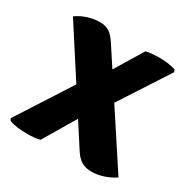

<svg xmlns="http://www.w3.org/2000/svg" viewBox="-124 -620 727 741"><g transform="rotate(30 239.0 -250.0)"><path d="M15 -475Q39.5 -492.5 66.2 -500.2Q93 -508 116 -508Q144 -508 160.2 -496.5Q176.5 -485 191.5 -462L478 -24.5Q456.5 -9.5 429.2 -0.5Q402 8.5 376.5 8.5Q349 8.5 331 -2.5Q313 -13.5 298.5 -36ZM325 -498.5Q337 -501 352.5 -502.5Q368 -504 383.5 -504Q404 -504 422.2 -501.5Q440.5 -499 457 -494L461 -483.5L294.5 -227L259 -192L145 0Q134 3.5 118.5 4.8Q103 6 87 6Q65.5 6 45.2 3.5Q25 1 8.5 -5.5L3.5 -14.5L182.5 -293L221 -327.5Z"/></g></svg>

Font: Signika Negative Light
Style: Bold
Weight: 700
Version: Version 2.001